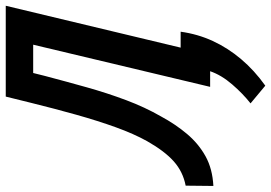

<svg xmlns="http://www.w3.org/2000/svg" viewBox="-186 -578 920 651"><g transform="rotate(-90 273.5 -253.0)"><path d="M308 187 248 137Q281 111 312.5 74.5Q344 38 357 0H304L447 -600H351L341 -560Q322 -488 302.5 -418.5Q283 -349 259 -285Q235 -221 204 -167Q177 -117 144 -78Q111 -39 68.5 -15.5Q26 8 -32 11L-31 -83Q16 -92 51 -123Q86 -154 120 -214Q145 -259 167 -320Q189 -381 209.5 -454Q230 -527 250 -608L271 -693H579L437 -100H491Q483 -42 459.5 9Q436 60 398 105Q360 150 308 187Z"/></g></svg>

Font: Ubuntu Sans Mono Medium
Style: Italic
Weight: 500
Italic angle: -13.5°
Monospace: yes
Designer: Dalton Maag Ltd
Foundry: Dalton Maag Ltd
Version: Version 1.006